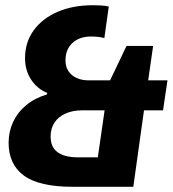

<svg xmlns="http://www.w3.org/2000/svg" viewBox="-20 -716 662 736"><path d="M258 0Q130 0 71.5 -43Q13 -86 13 -169Q13 -211 30 -248Q47 -285 80 -312.5Q113 -340 160 -354L161 -360Q123 -375 99.5 -410.5Q76 -446 76 -493Q76 -554 109 -599.5Q142 -645 200.5 -670.5Q259 -696 337 -696Q353 -696 368.5 -695Q384 -694 397 -691L380 -570Q370 -573 357.5 -574.5Q345 -576 328 -576Q285 -576 258 -551.5Q231 -527 231 -484Q231 -460 242.5 -443Q254 -426 274 -417Q294 -408 319 -408H402L465 -540H567L548 -408H622L605 -293H532L491 0ZM276 -113H355L381 -293H294Q258 -293 230.5 -280.5Q203 -268 188.5 -245.5Q174 -223 174 -193Q174 -151 201.5 -132Q229 -113 276 -113Z"/></svg>

Font: Chivo Mono
Style: Bold Italic
Weight: 700
Italic angle: -8.05°
Monospace: yes
Version: Version 1.008